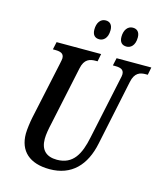

<svg xmlns="http://www.w3.org/2000/svg" viewBox="-132 -1008 955 1116"><g transform="rotate(15 345.5 -450.0)"><path d="M520 -794C543 -794 570 -812 570 -862C570 -895 553 -910 528 -910C497 -910 477 -882 477 -842C477 -809 493 -794 520 -794ZM356 -794C379 -794 406 -812 406 -862C406 -895 389 -910 365 -910C333 -910 314 -882 314 -842C314 -809 330 -794 356 -794ZM272 10C404 10 482 -72 510 -209L592 -600C604 -660 637 -668 671 -668H682L691 -714H482L472 -668H482C515 -668 539 -663 539 -632C539 -626 537 -613 534 -602L455 -230C434 -127 397 -54 299 -54C235 -54 200 -87 200 -153C200 -180 206 -213 214 -248L289 -601C301 -660 334 -668 369 -668H380L389 -714H121L111 -668H121C154 -668 178 -663 178 -632C178 -626 176 -617 172 -597L98 -252C93 -228 86 -180 86 -154C86 -50 151 10 272 10Z"/></g></svg>

Font: Noto Serif Condensed Semi
Style: Italic
Weight: 600
Width: 3
Italic angle: -12°
Designer: Monotype Design Team
Foundry: Monotype Imaging Inc.
Version: Version 1.901